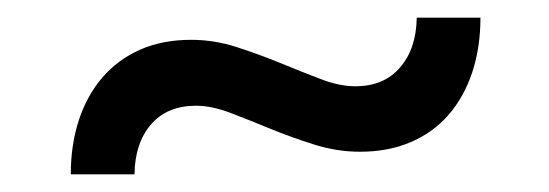

<svg xmlns="http://www.w3.org/2000/svg" viewBox="-20 -404 620 217"><path d="M381.5 -306.5Q414 -306.5 432.2 -327.8Q450.5 -349 451 -384H523Q523 -350.5 513.8 -322.5Q504.5 -294.5 487.2 -274.5Q470 -254.5 444.5 -243.5Q419 -232.5 387 -232.5Q361 -232.5 335.5 -240.5Q310 -248.5 286.2 -258.2Q262.5 -268 241 -276.2Q219.5 -284.5 201.5 -284.5Q169 -284.5 150.8 -263.5Q132.5 -242.5 132 -207H60Q60 -240.5 69.2 -268.5Q78.5 -296.5 95.8 -316.5Q113 -336.5 138.2 -347.8Q163.5 -359 196 -359Q222 -359 247.5 -350.8Q273 -342.5 296.8 -332.8Q320.5 -323 342 -314.8Q363.5 -306.5 381.5 -306.5Z"/></svg>

Font: TypoPRO Lato
Style: Regular
Weight: 400
Designer: Lukasz Dziedzic with Adam Twardoch and Botio Nikoltchev
Foundry: tyPoland Lukasz Dziedzic
Version: Version 2.010; 2014-09-01; http://www.latofonts.com/